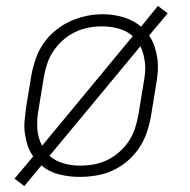

<svg xmlns="http://www.w3.org/2000/svg" viewBox="-20 -589 640 648"><path d="M62 39 29 14 92 -61Q80 -78 73.5 -97.5Q67 -117 64 -138.5Q61 -160 63 -182Q65 -204 68 -226L86 -336Q91 -363 100.5 -390.5Q110 -418 126.5 -442Q143 -466 166.5 -485.5Q190 -505 216.5 -517Q243 -529 270.5 -535Q298 -541 327 -541Q362 -541 396 -531Q430 -521 456 -499L513 -569L546 -544L483 -469Q495 -452 501.5 -432.5Q508 -413 511 -391.5Q514 -370 512.5 -348Q511 -326 507 -304L489 -194Q484 -167 474.5 -139.5Q465 -112 448.5 -88Q432 -64 409 -44.5Q386 -25 359 -13Q332 -1 304 3.5Q276 8 248 8Q213 8 179 -0.5Q145 -9 120 -31ZM122 -97 428 -467Q408 -485 380.5 -492.5Q353 -500 323 -500Q300 -500 277.5 -495.5Q255 -491 233 -480.5Q211 -470 192.5 -453.5Q174 -437 160.5 -417Q147 -397 139.5 -374.5Q132 -352 128 -329L110 -219Q107 -203 106 -187Q105 -171 106 -155.5Q107 -140 111 -125Q115 -110 122 -97ZM249 -30Q249 -30 249 -30Q249 -30 249 -30Q273 -30 296 -34Q319 -38 341 -48.5Q363 -59 382 -75.5Q401 -92 414.5 -112.5Q428 -133 435.5 -155.5Q443 -178 447 -201L465 -311Q468 -327 469.5 -343Q471 -359 469.5 -374.5Q468 -390 464 -405Q460 -420 454 -433L147 -63Q166 -46 193.5 -38Q221 -30 249 -30Z"/></svg>

Font: Iosevka Curly XLtExObl
Style: Regular
Weight: 200
Width: 7
Italic angle: -9°
Monospace: yes
Designer: Belleve Invis
Foundry: Belleve Invis
Version: Version 11.0.1; ttfautohint (v1.8.3)